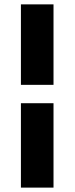

<svg xmlns="http://www.w3.org/2000/svg" viewBox="-20 -731 344 883"><path d="M76.2 131.8V-256.3H226.1V131.8ZM76.2 -340.8V-710.9H226.1V-340.8Z"/></svg>

Font: Bert Sans Black
Style: Regular
Weight: 900
Designer: Christian Robertson, Adam Twardoch, & Cristiano Sobral
Foundry: Google
Version: Version 12.135;January 10, 2020;FontCreator 12.0.0.2547 64-b